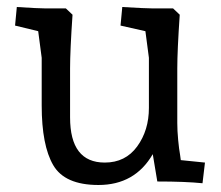

<svg xmlns="http://www.w3.org/2000/svg" viewBox="-20 -518 632 548"><path d="M324 -445 329 -498Q396 -494 416 -494H474L493 -476Q486 -373 486 -323V-167Q486 -145 488.5 -118.5Q491 -92 494 -76L496 -61L565 -54L558 5Q509 0 429 0L416 -78Q365 10 261 10Q165 10 132 -46.5Q99 -103 99 -217V-353L89 -429L23 -445L28 -498Q90 -494 110 -494H168L187 -476Q180 -373 180 -323V-183Q180 -54 279 -54Q338 -54 371.5 -100Q405 -146 405 -210V-353L395 -429Z"/></svg>

Font: Andada
Style: Regular
Weight: 400
Designer: Carolina Giovagnoli
Foundry: Carolina Giovagnoli
Version: Version 1.003